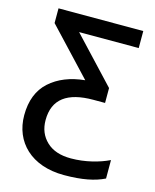

<svg xmlns="http://www.w3.org/2000/svg" viewBox="-116 -618 755 937"><g transform="rotate(15 261.0 -149.5)"><path d="M297.9 240.2C389.2 240.2 452.6 227.1 501 203.1V109.9C451.7 133.8 381.8 152.8 309.1 152.8C256.3 152.8 215.3 139.2 186 111.3C156.7 83.5 142.1 47.9 142.1 3.9C142.1 -103 211.4 -151.9 341.8 -151.9H400.9V-227.1L189 -453.1H490.2V-539.1H62V-464.8L278.8 -233.9C205.6 -226.6 146.5 -203.1 102.1 -163.1C57.6 -123 35.2 -65.9 35.2 7.8C35.2 142.1 131.8 240.2 297.9 240.2Z"/></g></svg>

Font: Noto Reveo Sans
Style: Regular
Weight: 500
Designer: Monotype Design Team
Foundry: Monotype Imaging Inc.
Version: Version 2.007